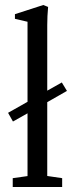

<svg xmlns="http://www.w3.org/2000/svg" viewBox="-20 -746 299 766"><path d="M30.8 0V-35.2L89.8 -43.5V-293.9L31.7 -261.2L12.2 -295.9L89.8 -339.8V-659.2L39.6 -670.9V-689.5L152.8 -726.1L171.9 -718.3Q168.5 -681.6 168.5 -646V-384.3L226.6 -417L247.1 -383.3L168.5 -338.4V-43.9L228 -35.2V0Z"/></svg>

Font: Elstob 8pt
Style: Regular
Weight: 400
Designer: Peter S. Baker
Version: Version 1.015